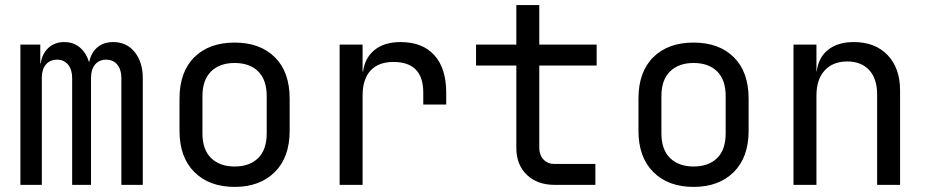

<svg xmlns="http://www.w3.org/2000/svg" viewBox="-20 -725 3640 753"><path d="M60 0V-550H138V-477H140Q145 -514 169.5 -537Q194 -560 232 -560Q268 -560 293 -539Q318 -518 329 -482H330Q337 -518 361.5 -539Q386 -560 424 -560Q477 -560 508.5 -520.5Q540 -481 540 -418V0H456V-419Q456 -452 440 -471.5Q424 -491 396 -491Q369 -491 353 -472Q337 -453 337 -420V0H263V-419Q263 -452 247 -471.5Q231 -491 204 -491Q176 -491 160 -472Q144 -453 144 -420V0Z M900 8Q801 8 742.5 -50Q684 -108 684 -212V-338Q684 -443 742 -500.5Q800 -558 900 -558Q1000 -558 1058 -500.5Q1116 -443 1116 -338V-212Q1116 -108 1057.5 -50Q999 8 900 8ZM900 -72Q959 -72 992.5 -105Q1026 -138 1026 -202V-348Q1026 -412 992.5 -445Q959 -478 900 -478Q842 -478 808 -445Q774 -412 774 -348V-202Q774 -138 808 -105Q842 -72 900 -72Z M1312 0V-550H1402V-445H1404Q1411 -498 1449 -529Q1487 -560 1551 -560Q1637 -560 1683.5 -508.5Q1730 -457 1730 -362V-315H1640V-362Q1640 -482 1523 -482Q1464 -482 1433 -448Q1402 -414 1402 -350V0Z M2155 0Q2087 0 2046 -39.5Q2005 -79 2005 -145V-468H1847V-550H2005V-705H2095V-550H2320V-468H2095V-145Q2095 -117 2111.5 -99.5Q2128 -82 2155 -82H2315V0Z M2700 8Q2601 8 2542.5 -50Q2484 -108 2484 -212V-338Q2484 -443 2542 -500.5Q2600 -558 2700 -558Q2800 -558 2858 -500.5Q2916 -443 2916 -338V-212Q2916 -108 2857.5 -50Q2799 8 2700 8ZM2700 -72Q2759 -72 2792.5 -105Q2826 -138 2826 -202V-348Q2826 -412 2792.5 -445Q2759 -478 2700 -478Q2642 -478 2608 -445Q2574 -412 2574 -348V-202Q2574 -138 2608 -105Q2642 -72 2700 -72Z M3092 0V-550H3182V-445H3183Q3190 -500 3228 -530Q3266 -560 3329 -560Q3412 -560 3461 -509Q3510 -458 3510 -370V0H3420V-354Q3420 -417 3388.5 -450.5Q3357 -484 3303 -484Q3247 -484 3214.5 -449Q3182 -414 3182 -350V0Z"/></svg>

Font: JetBrainsMonoNL NF
Style: Regular
Weight: 400
Designer: Philipp Nurullin, Konstantin Bulenkov
Foundry: JetBrains
Version: Version 2.304; ttfautohint (v1.8.4.7-5d5b);Nerd Fonts 3.2.1